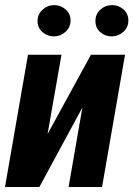

<svg xmlns="http://www.w3.org/2000/svg" viewBox="-22 -747 533 767"><path d="M168 -211.4 341.3 -528.3H477.5L385.7 0H252L307.1 -317.4L135.3 0H-2L89.8 -528.3H223.6ZM127.9 -662.1Q127.9 -689.5 147.5 -707.8Q167 -726.1 193.4 -726.6Q219.2 -727.1 239.5 -710Q259.8 -692.9 259.8 -666Q260.3 -639.2 240.5 -620.6Q220.7 -602.1 194.3 -601.6Q168.5 -601.1 148.4 -618.2Q128.4 -635.3 127.9 -662.1ZM359.4 -661.6Q358.4 -689.5 378.2 -707.8Q397.9 -726.1 424.8 -726.6Q451.2 -727.1 470.9 -709.7Q490.7 -692.4 490.7 -666Q491.2 -638.7 471.4 -620.4Q451.7 -602.1 425.3 -601.6Q399.4 -601.1 379.4 -617.9Q359.4 -634.8 359.4 -661.6Z"/></svg>

Font: Roboto Condensed
Style: Bold Italic
Weight: 700
Italic angle: -12°
Designer: Christian Robertson
Foundry: Google
Version: Version 3.0